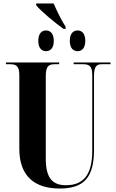

<svg xmlns="http://www.w3.org/2000/svg" viewBox="-20 -1073 668 1103"><path d="M345 -907H357V-919C334 -954 305 -1014 288 -1053H188V-1043C211 -1012 297 -941 345 -907ZM244 -779C268 -779 289 -795 289 -838C289 -882 268 -898 244 -898C221 -898 200 -882 200 -838C200 -795 221 -779 244 -779ZM426 -779C449 -779 470 -795 470 -838C470 -882 449 -898 426 -898C402 -898 381 -882 381 -838C381 -795 402 -779 426 -779ZM322 10C464 10 520 -55 520 -213V-638C520 -697 540 -704 564 -704H615V-714H403V-704H457C489 -704 510 -697 510 -642V-208C510 -71 461 -9 359 -9C285 -9 243 -46 243 -161V-638C243 -697 264 -704 296 -704H320V-714H14V-704H38C69 -704 91 -697 91 -642V-218C91 -54 187 10 322 10Z"/></svg>

Font: Noto Serif Display Condensed Extra
Style: Regular
Weight: 800
Width: 3
Designer: Monotype Design Team
Foundry: Monotype Imaging Inc.
Version: Version 1.900